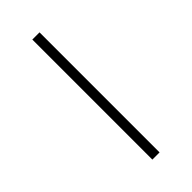

<svg xmlns="http://www.w3.org/2000/svg" viewBox="-306 -825 1131 1131"><g transform="rotate(-45 259.5 -260.0)"><path d="M229 240H289V-760H229Z"/></g></svg>

Font: Noto Serif Lao SemiCondensed Medium
Style: Regular
Weight: 500
Width: 4
Designer: Monotype Design Team
Foundry: Monotype Imaging Inc.
Version: Version 2.003